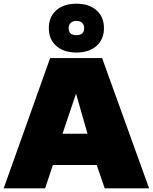

<svg xmlns="http://www.w3.org/2000/svg" viewBox="-20 -1018 826 1038"><path d="M546 0 503 -126H266L224 0H0L251 -704H532L786 0ZM318 -295H453L391 -512ZM393 -998Q461 -998 501.5 -962.5Q542 -927 542 -866Q542 -805 501.5 -769.5Q461 -734 393 -734Q325 -734 284.5 -769.5Q244 -805 244 -866Q244 -927 284.5 -962.5Q325 -998 393 -998ZM393 -905Q374 -905 362.5 -894.5Q351 -884 351 -866Q351 -828 393 -828Q435 -828 435 -866Q435 -884 424 -894.5Q413 -905 393 -905Z"/></svg>

Font: Prodigy Sans Black
Style: Regular
Weight: 900
Designer: Wei Huang
Foundry: Wei Huang
Version: Version 1.003; ttfautohint (v1.8.3)